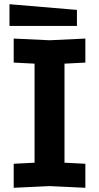

<svg xmlns="http://www.w3.org/2000/svg" viewBox="-20 -887 470 911"><path d="M45 4V-110L144 -115V-585L45 -590V-704L215 -696L385 -704V-590L286 -585V-115L385 -110V4L215 -4ZM345 -764H25V-867L345 -840Z"/></svg>

Font: Tektur SemiBold
Style: Regular
Weight: 600
Designer: Adam Jagosz
Foundry: Adam Jagosz
Version: Version 1.005;gftools[0.9.30]